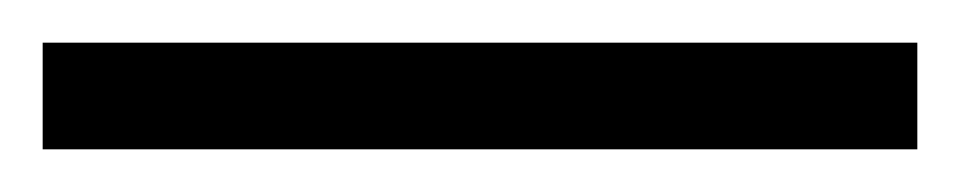

<svg xmlns="http://www.w3.org/2000/svg" viewBox="-20 76 450 90"><path d="M0 96H410V146H0Z"/></svg>

Font: Newsreader 36pt
Style: Bold
Weight: 700
Designer: Hugues Gentile
Foundry: Production Type
Version: Version 1.003